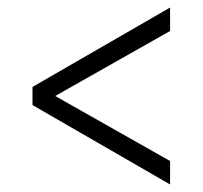

<svg xmlns="http://www.w3.org/2000/svg" viewBox="-20 -508 536 508"><path d="M66 -230V-278L430 -488V-426L126 -254L430 -82V-20Z"/></svg>

Font: Mukta Mahee Light
Style: Regular
Weight: 300
Designer: Shuchita Grover, Noopur Datye, Girish Dalvi, Yashodeep Gholap
Foundry: Ek Type
Version: Version 2.538;PS 1.000;hotconv 16.6.51;makeotf.lib2.5.65220;